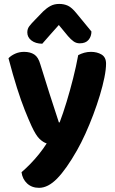

<svg xmlns="http://www.w3.org/2000/svg" viewBox="-20 -749 576 959"><path d="M137.8 -119Q122.4 -152.5 103.7 -199.4Q85 -246.3 64.8 -310Q44.6 -373.7 22.4 -458.1Q34.7 -471.2 55.3 -480.6Q76 -490 100.4 -490Q131 -490 151.2 -476.8Q171.3 -463.6 181.3 -428.2Q203.7 -354.8 226.8 -282.9Q250 -210.9 274 -137.8H278Q295.2 -182.9 312.5 -239.8Q329.8 -296.7 345.1 -357.2Q360.4 -417.7 370.6 -473.6Q385.2 -481.2 400.9 -485.6Q416.6 -490 434.2 -490Q464.9 -490 487.3 -476.6Q509.7 -463.1 509.7 -430.9Q509.7 -402.8 501.5 -361.8Q493.2 -320.9 478.9 -273.3Q464.5 -225.7 445.9 -176.3Q427.3 -126.9 406.5 -81Q385.6 -35.1 364.7 1.8Q311.1 96 265.5 142.6Q219.9 189.2 175 189.2Q139 189.2 115.5 167.4Q92 145.5 87.5 111.2Q108.7 93 131.7 69.5Q154.6 46 175.9 19.3Q197.2 -7.3 213.2 -32.7Q196.2 -37.7 177.9 -54.9Q159.6 -72 137.8 -119ZM319.8 -568.4 273.8 -624.1Q248.5 -595.3 230.6 -575.6Q212.6 -555.9 191.1 -530.6Q157.2 -531.1 136.8 -547Q116.4 -562.8 116.4 -587.2Q116.4 -605 126.4 -618.1Q136.3 -631.2 155.2 -650.3L195.6 -692Q213.2 -709 232.1 -719.2Q250.9 -729.4 276.1 -729.4Q299.7 -729.4 319.3 -720.4Q338.9 -711.3 362.6 -681.8L436.7 -591.7Q436.7 -567.3 422.4 -550Q408 -532.6 378.4 -532.6Q361 -532.6 347.5 -542.3Q333.9 -552 319.8 -568.4Z"/></svg>

Font: Baloo Paaji 2
Style: Regular
Weight: 400
Designer: Shuchita Grover, Noopur Datye and Ek Type
Foundry: Ek Type
Version: Version 1.700